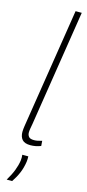

<svg xmlns="http://www.w3.org/2000/svg" viewBox="-146 -771 464 1020"><g transform="rotate(15 86.5 -260.5)"><path d="M133 -740H167L67 -103Q64 -87 62 -75Q60 -63 60 -53Q60 -40 67.5 -30.5Q75 -21 97 -21Q115 -21 140 -29L142 -1Q114 10 85 10Q53 10 39.5 -5.5Q26 -21 26 -48Q26 -56 27 -64.5Q28 -73 29 -80ZM57 70H90Q91 83 89 100Q84 134 72 162.5Q60 191 41 219H11Q31 186 42 157.5Q53 129 57 102Q59 84 57 70Z"/></g></svg>

Font: Georama SemiCondensed ExtraLight
Style: Italic
Weight: 200
Width: 4
Italic angle: -9°
Designer: Jean-Baptiste Levee
Foundry: Production Type
Version: Version 1.000